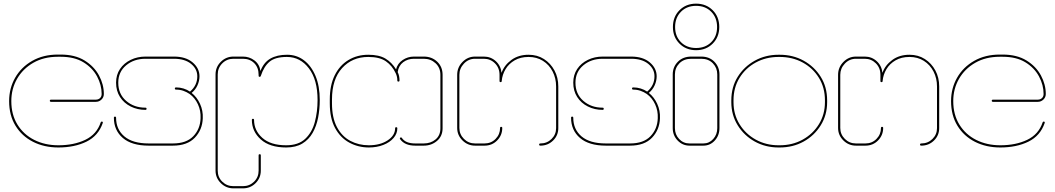

<svg xmlns="http://www.w3.org/2000/svg" viewBox="-20 -798 5780 1052"><path d="M300 10Q222 10 161 -21Q100 -52 65 -109Q30 -166 30 -244Q30 -314 63 -372Q96 -430 156.5 -464.5Q217 -499 297 -499H312Q391 -499 443.5 -466.5Q496 -434 522.5 -384.5Q549 -335 549 -283Q549 -265 536 -252.5Q523 -240 505 -240H260Q253 -240 253 -246Q253 -252 260 -252H505Q519 -252 528 -260.5Q537 -269 537 -283Q537 -332 512 -379Q487 -426 437.5 -456.5Q388 -487 312 -487H297Q220 -487 162.5 -454Q105 -421 73.5 -366Q42 -311 42 -244Q42 -170 75.5 -115.5Q109 -61 167.5 -31.5Q226 -2 300 -2Q385 -2 447.5 -32Q510 -62 532 -128Q534 -132 538 -132Q542 -132 543 -129Q544 -126 543 -124Q519 -54 454 -22Q389 10 300 10Z M795 0Q702 0 653 -42Q604 -84 604 -153Q604 -159 610 -159Q616 -159 616 -153Q616 -89 661.5 -50.5Q707 -12 795 -12H927Q1001 -12 1039 -51.5Q1077 -91 1079 -150Q1081 -191 1064.5 -226.5Q1048 -262 1019 -283Q1003 -294 984.5 -300.5Q966 -307 945 -307Q938 -307 938 -313Q938 -319 945 -319Q966 -319 985.5 -313Q1005 -307 1021 -296Q1061 -330 1061 -380Q1061 -420 1027 -448Q993 -476 933 -476H777Q714 -476 671 -440Q628 -404 628 -345Q628 -283 671 -245.5Q714 -208 777 -208Q783 -208 783 -202Q783 -196 777 -196Q733 -196 696 -214.5Q659 -233 637.5 -266.5Q616 -300 616 -345Q616 -388 637.5 -420Q659 -452 696 -470Q733 -488 777 -488H933Q998 -488 1035.5 -456Q1073 -424 1073 -380Q1073 -355 1062 -330.5Q1051 -306 1030 -289Q1059 -266 1076 -229Q1093 -192 1091 -150Q1089 -87 1047.5 -43.5Q1006 0 927 0Z M1259 234Q1219 234 1190 205.5Q1161 177 1161 137V-390Q1161 -431 1190 -459.5Q1219 -488 1259 -488H1311Q1346 -488 1374 -467Q1402 -446 1407 -409Q1425 -456 1461.5 -477Q1498 -498 1553 -498Q1605 -498 1645 -468Q1685 -438 1708.5 -382.5Q1732 -327 1732 -250Q1732 -200 1723 -153.5Q1714 -107 1693 -70Q1672 -33 1636.5 -11.5Q1601 10 1548 10Q1458 10 1409 -34Q1360 -78 1360 -141Q1360 -147 1366 -147Q1372 -147 1372 -141Q1372 -83 1417.5 -42.5Q1463 -2 1548 -2Q1615 -2 1652.5 -37.5Q1690 -73 1705 -129.5Q1720 -186 1720 -250Q1720 -361 1672.5 -423.5Q1625 -486 1552 -486Q1488 -486 1457 -460Q1426 -434 1409 -382Q1408 -377 1403 -377Q1397 -377 1397 -383V-388Q1397 -428 1373 -452Q1349 -476 1311 -476H1259Q1223 -476 1198 -451Q1173 -426 1173 -390V137Q1173 173 1198 197.5Q1223 222 1259 222H1311Q1347 222 1372 197.5Q1397 173 1397 137V53Q1397 47 1403 47Q1409 47 1409 53V137Q1409 177 1380.5 205.5Q1352 234 1311 234Z M2001 10Q1943 10 1894 -16.5Q1845 -43 1816 -96.5Q1787 -150 1787 -232V-253Q1787 -331 1814 -385.5Q1841 -440 1889 -469Q1937 -498 1998 -498Q2057 -498 2092 -477Q2127 -456 2150 -418Q2158 -450 2186 -469Q2214 -488 2248 -488H2302Q2346 -488 2375.5 -460Q2405 -432 2405 -388V-95Q2405 -52 2374.5 -26Q2344 0 2302 0H2255Q2197 0 2172 -36Q2170 -39 2171.5 -42Q2173 -45 2177 -45Q2181 -45 2182 -42Q2202 -12 2255 -12H2302Q2340 -12 2366.5 -34Q2393 -56 2393 -95V-388Q2393 -427 2366.5 -451.5Q2340 -476 2302 -476H2248Q2214 -476 2189 -457Q2164 -438 2159 -403Q2169 -383 2169 -357Q2169 -351 2163 -351Q2157 -351 2157 -357Q2157 -379 2148 -397Q2129 -438 2094.5 -462Q2060 -486 1998 -486Q1910 -486 1854.5 -425Q1799 -364 1799 -253V-232Q1799 -153 1826 -102Q1853 -51 1899 -26.5Q1945 -2 2001 -2Q2063 -2 2104 -29Q2145 -56 2145 -96Q2145 -101 2151 -101Q2157 -101 2157 -95Q2157 -66 2136.5 -42Q2116 -18 2080.5 -4Q2045 10 2001 10Z M2583 0Q2543 0 2514 -28.5Q2485 -57 2485 -97V-388Q2485 -429 2514 -458.5Q2543 -488 2583 -488H2631Q2669 -488 2696.5 -463Q2724 -438 2728 -399Q2743 -441 2782 -469.5Q2821 -498 2876 -498Q2924 -498 2960.5 -474.5Q2997 -451 3018 -412Q3039 -373 3039 -324V-96Q3039 -56 3010.5 -28Q2982 0 2941 0Q2934 0 2934 -6Q2934 -12 2941 -12Q2977 -12 3002 -36.5Q3027 -61 3027 -96V-324Q3027 -369 3008 -406Q2989 -443 2955 -464.5Q2921 -486 2876 -486Q2832 -486 2800 -467.5Q2768 -449 2750 -419Q2732 -389 2729 -354Q2729 -348 2723 -348Q2717 -348 2717 -354V-388Q2717 -426 2692 -451Q2667 -476 2631 -476H2583Q2547 -476 2522 -449.5Q2497 -423 2497 -388V-97Q2497 -62 2522 -37Q2547 -12 2583 -12H2635Q2671 -12 2695.5 -37Q2720 -62 2720 -97Q2720 -103 2726 -103Q2732 -103 2732 -97Q2732 -57 2704 -28.5Q2676 0 2635 0Z M3300 0Q3207 0 3158 -42Q3109 -84 3109 -153Q3109 -159 3115 -159Q3121 -159 3121 -153Q3121 -89 3166.5 -50.5Q3212 -12 3300 -12H3432Q3506 -12 3544 -51.5Q3582 -91 3584 -150Q3586 -191 3569.5 -226.5Q3553 -262 3524 -283Q3508 -294 3489.5 -300.5Q3471 -307 3450 -307Q3443 -307 3443 -313Q3443 -319 3450 -319Q3471 -319 3490.5 -313Q3510 -307 3526 -296Q3566 -330 3566 -380Q3566 -420 3532 -448Q3498 -476 3438 -476H3282Q3219 -476 3176 -440Q3133 -404 3133 -345Q3133 -283 3176 -245.5Q3219 -208 3282 -208Q3288 -208 3288 -202Q3288 -196 3282 -196Q3238 -196 3201 -214.5Q3164 -233 3142.5 -266.5Q3121 -300 3121 -345Q3121 -388 3142.5 -420Q3164 -452 3201 -470Q3238 -488 3282 -488H3438Q3503 -488 3540.5 -456Q3578 -424 3578 -380Q3578 -355 3567 -330.5Q3556 -306 3535 -289Q3564 -266 3581 -229Q3598 -192 3596 -150Q3594 -87 3552.5 -43.5Q3511 0 3432 0Z M3794 -523Q3739 -523 3703 -559Q3667 -595 3667 -650Q3667 -706 3703 -742Q3739 -778 3794 -778Q3849 -778 3885 -742Q3921 -706 3921 -650Q3921 -595 3885 -559Q3849 -523 3794 -523ZM3679 -650Q3679 -599 3711 -567Q3743 -535 3794 -535Q3845 -535 3877 -567Q3909 -599 3909 -650Q3909 -701 3877 -733.5Q3845 -766 3794 -766Q3743 -766 3711 -733.5Q3679 -701 3679 -650ZM3758 0Q3720 0 3693 -28Q3666 -56 3666 -96V-390Q3666 -431 3694 -459.5Q3722 -488 3768 -488H3822Q3867 -488 3894.5 -459.5Q3922 -431 3922 -390V-96Q3922 -56 3896.5 -28Q3871 0 3834 0ZM3678 -96Q3678 -61 3701 -36.5Q3724 -12 3758 -12H3834Q3866 -12 3888 -36.5Q3910 -61 3910 -96V-390Q3910 -426 3886 -451Q3862 -476 3822 -476H3768Q3727 -476 3702.5 -451Q3678 -426 3678 -390Z M4246 10Q4174 10 4115.5 -22.5Q4057 -55 4022 -111.5Q3987 -168 3987 -238V-248Q3987 -321 4022 -377Q4057 -433 4115.5 -465.5Q4174 -498 4246 -498H4252Q4325 -498 4383.5 -465.5Q4442 -433 4477 -377Q4512 -321 4512 -248V-238Q4512 -168 4477 -111.5Q4442 -55 4383.5 -22.5Q4325 10 4252 10ZM3999 -238Q3999 -171 4032 -117.5Q4065 -64 4121 -33Q4177 -2 4246 -2H4252Q4322 -2 4378 -33Q4434 -64 4467 -117.5Q4500 -171 4500 -238V-248Q4500 -318 4467 -371.5Q4434 -425 4378 -455.5Q4322 -486 4252 -486H4246Q4177 -486 4121 -455.5Q4065 -425 4032 -371.5Q3999 -318 3999 -248Z M4670 0Q4630 0 4601 -28.5Q4572 -57 4572 -97V-388Q4572 -429 4601 -458.5Q4630 -488 4670 -488H4718Q4756 -488 4783.5 -463Q4811 -438 4815 -399Q4830 -441 4869 -469.5Q4908 -498 4963 -498Q5011 -498 5047.5 -474.5Q5084 -451 5105 -412Q5126 -373 5126 -324V-96Q5126 -56 5097.5 -28Q5069 0 5028 0Q5021 0 5021 -6Q5021 -12 5028 -12Q5064 -12 5089 -36.5Q5114 -61 5114 -96V-324Q5114 -369 5095 -406Q5076 -443 5042 -464.5Q5008 -486 4963 -486Q4919 -486 4887 -467.5Q4855 -449 4837 -419Q4819 -389 4816 -354Q4816 -348 4810 -348Q4804 -348 4804 -354V-388Q4804 -426 4779 -451Q4754 -476 4718 -476H4670Q4634 -476 4609 -449.5Q4584 -423 4584 -388V-97Q4584 -62 4609 -37Q4634 -12 4670 -12H4722Q4758 -12 4782.5 -37Q4807 -62 4807 -97Q4807 -103 4813 -103Q4819 -103 4819 -97Q4819 -57 4791 -28.5Q4763 0 4722 0Z M5461 10Q5383 10 5322 -21Q5261 -52 5226 -109Q5191 -166 5191 -244Q5191 -314 5224 -372Q5257 -430 5317.5 -464.5Q5378 -499 5458 -499H5473Q5552 -499 5604.5 -466.5Q5657 -434 5683.5 -384.5Q5710 -335 5710 -283Q5710 -265 5697 -252.5Q5684 -240 5666 -240H5421Q5414 -240 5414 -246Q5414 -252 5421 -252H5666Q5680 -252 5689 -260.5Q5698 -269 5698 -283Q5698 -332 5673 -379Q5648 -426 5598.5 -456.5Q5549 -487 5473 -487H5458Q5381 -487 5323.5 -454Q5266 -421 5234.5 -366Q5203 -311 5203 -244Q5203 -170 5236.5 -115.5Q5270 -61 5328.5 -31.5Q5387 -2 5461 -2Q5546 -2 5608.5 -32Q5671 -62 5693 -128Q5695 -132 5699 -132Q5703 -132 5704 -129Q5705 -126 5704 -124Q5680 -54 5615 -22Q5550 10 5461 10Z"/></svg>

Font: Moirai One
Style: Regular
Weight: 400
Designer: Jiyeon Park
Foundry: JAMO
Version: Version 1.000; ttfautohint (v1.8.4.7-5d5b);gftools[0.9.29]